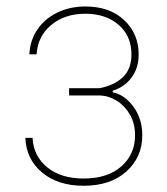

<svg xmlns="http://www.w3.org/2000/svg" viewBox="-20 -573 524 604"><path d="M59.7 -139.2H82.4Q85.2 -82.4 128.2 -46.9Q171.2 -11.4 242.9 -11.4Q318.2 -11.4 361.5 -49.4Q404.8 -87.4 404.8 -147Q404.8 -184.3 389 -212Q373.2 -239.7 348.2 -255.5Q323.2 -271.3 295.5 -272.7H197.4V-295.5H292.6Q338.4 -304 365.9 -329.5Q393.5 -355.1 393.5 -402Q393.5 -460.2 353 -495Q312.5 -529.8 248.6 -529.8Q183.2 -529.8 140.8 -494.1Q98.4 -458.5 95.2 -402H72.4Q74.6 -447.1 98.2 -481Q121.8 -514.9 160.9 -533.7Q199.9 -552.6 248.6 -552.6Q324.9 -552.6 370.6 -509.8Q416.2 -467 416.2 -402Q416.2 -359 393.8 -329Q371.4 -299 334.5 -287.6V-282.7Q372.5 -274.9 400 -237Q427.6 -199.2 427.6 -147Q427.6 -78.8 377.8 -33.7Q328.1 11.4 242.9 11.4Q162.6 11.4 112.6 -30.2Q62.5 -71.7 59.7 -139.2Z"/></svg>

Font: Inter Thin BETA
Style: Regular
Weight: 100
Designer: Rasmus Andersson
Foundry: rsms
Version: Version 3.011;git-f93a4a705